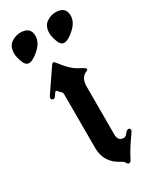

<svg xmlns="http://www.w3.org/2000/svg" viewBox="-205 -755 661 816"><g transform="rotate(-30 125.5 -347.0)"><path d="M0 0ZM154.3 -637.2Q154.3 -672.4 175.8 -687.5Q197.3 -702.6 220.7 -702.6Q270.5 -702.6 270.5 -658.7Q270.5 -626.5 239.5 -598.9Q208.5 -571.3 189.5 -571.3Q172.4 -571.3 163.3 -596.9Q154.3 -622.6 154.3 -637.2ZM-18.6 -637.2Q-18.6 -672.4 2.9 -687.5Q24.4 -702.6 47.9 -702.6Q97.7 -702.6 97.7 -658.7Q97.7 -626.5 66.7 -598.9Q35.6 -571.3 16.6 -571.3Q-0.5 -571.3 -9.5 -596.9Q-18.6 -622.6 -18.6 -637.2ZM19.5 -397.9Q19.5 -401.9 22.5 -406.2L97.7 -516.6Q102.1 -522.9 106.4 -522.9Q110.8 -522.9 114.7 -517.6Q153.8 -464.8 187 -447.8Q217.3 -432.6 217.3 -427.5Q217.3 -422.4 210 -419.4Q178.2 -406.7 178.2 -363.3V-128.4Q178.2 -94.7 206.5 -94.7Q216.3 -94.7 224.6 -106.4Q232.9 -118.2 241.2 -118.2Q250 -118.2 250 -108.4Q250 -104 242.2 -93.3Q204.6 -41.5 183.6 1Q179.2 9.8 172.1 9.8Q165 9.8 161.1 1.5Q157.2 -6.8 145.5 -12.7Q79.1 -45.9 79.1 -119.6V-383.3Q79.1 -390.1 75.2 -393.6Q66.9 -400.9 60.5 -409.2Q58.6 -412.1 55.7 -412.1Q53.2 -412.1 50.3 -408.2L41 -394.5Q36.1 -387.2 31.2 -387.2Q19.5 -387.2 19.5 -397.9Z"/></g></svg>

Font: UnifrakturMaguntia21
Style: Book
Weight: 400
Designer: j. 'mach' wust, Gerrit Ansmann, Georg Duffner, based on a font by Peter Wiegel, original typeface by Carl Albert Fahrenw
Version: Version 2017-03-19